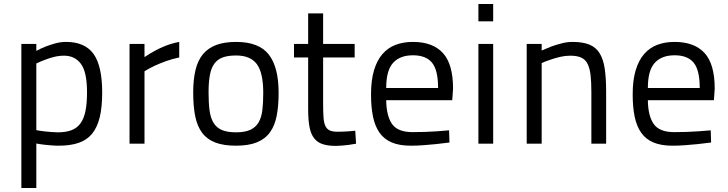

<svg xmlns="http://www.w3.org/2000/svg" viewBox="-20 -720 3647 962"><path d="M87 -500H162V-465Q184 -477 209 -487Q230 -495 256.5 -502.5Q283 -510 311 -510Q405 -510 448.5 -450Q492 -390 492 -256Q492 -182 479.5 -131.5Q467 -81 441 -49.5Q415 -18 373.5 -4Q332 10 274 10Q256 10 238.5 8.5Q221 7 205.5 5.5Q190 4 178.5 2Q167 0 162 -1V222H87ZM301 -441Q276 -441 251.5 -435Q227 -429 207 -421Q183 -412 162 -402V-68Q167 -67 178.5 -65Q190 -63 205 -61.5Q220 -60 237 -58.5Q254 -57 270 -57Q311 -57 339 -68Q367 -79 384 -103Q401 -127 408.5 -165Q416 -203 416 -258Q416 -359 385.5 -400Q355 -441 301 -441Z M629 -500H704V-434Q728 -450 755 -465Q778 -478 809.5 -490.5Q841 -503 878 -510V-432Q843 -425 811.5 -413.5Q780 -402 756 -391Q728 -378 704 -363V0H629Z M1163 -510Q1277 -510 1326.5 -447Q1376 -384 1376 -255Q1376 -190 1366.5 -140.5Q1357 -91 1333 -57.5Q1309 -24 1267.5 -7Q1226 10 1163 10Q1100 10 1058.5 -6Q1017 -22 992.5 -55Q968 -88 958 -138Q948 -188 948 -257Q948 -321 959.5 -369Q971 -417 996.5 -448Q1022 -479 1063 -494.5Q1104 -510 1163 -510ZM1163 -57Q1207 -57 1234 -69.5Q1261 -82 1275.5 -106.5Q1290 -131 1294.5 -168Q1299 -205 1299 -255Q1299 -355 1267 -398.5Q1235 -442 1163 -442Q1123 -442 1096.5 -432.5Q1070 -423 1054 -401Q1038 -379 1031.5 -343.5Q1025 -308 1025 -257Q1025 -204 1030 -166.5Q1035 -129 1050 -104.5Q1065 -80 1092 -68.5Q1119 -57 1163 -57Z M1599 -432V-199Q1599 -158 1601 -131Q1603 -104 1610.5 -88.5Q1618 -73 1632 -66.5Q1646 -60 1671 -60Q1682 -60 1697 -60.5Q1712 -61 1726 -62Q1743 -63 1760 -65L1764 0Q1745 3 1727 6Q1711 8 1693.5 9.5Q1676 11 1663 11Q1624 11 1597.5 2.5Q1571 -6 1554.5 -26.5Q1538 -47 1531 -82.5Q1524 -118 1524 -172V-432H1453V-500H1524V-653H1599V-500H1757V-432Z M2047 -58Q2075 -58 2107.5 -59Q2140 -60 2167 -62Q2199 -64 2230 -67L2232 -6Q2198 -2 2165 2Q2136 5 2102 7.5Q2068 10 2038 10Q1982 10 1943.5 -6Q1905 -22 1882 -54.5Q1859 -87 1849 -135Q1839 -183 1839 -247Q1839 -318 1854 -368Q1869 -418 1896.5 -449.5Q1924 -481 1962.5 -495.5Q2001 -510 2049 -510Q2148 -510 2199 -454.5Q2250 -399 2250 -276L2246 -218H1915Q1916 -139 1944.5 -98.5Q1973 -58 2047 -58ZM2175 -279Q2175 -369 2144.5 -406Q2114 -443 2049 -443Q1984 -443 1949.5 -405Q1915 -367 1915 -279Z M2377 -500H2451V0H2377ZM2377 -700H2451V-613H2377Z M2619 0V-500H2694V-467Q2719 -478 2745 -488Q2768 -496 2795 -503Q2822 -510 2849 -510Q2900 -510 2933 -496.5Q2966 -483 2984.5 -453Q3003 -423 3010 -375.5Q3017 -328 3017 -260V0H2943V-259Q2943 -309 2939 -343.5Q2935 -378 2924 -400Q2913 -422 2892 -431.5Q2871 -441 2837 -441Q2812 -441 2786.5 -435Q2761 -429 2741 -422Q2716 -414 2694 -404V0Z M3358 -58Q3386 -58 3418.5 -59Q3451 -60 3478 -62Q3510 -64 3541 -67L3543 -6Q3509 -2 3476 2Q3447 5 3413 7.5Q3379 10 3349 10Q3293 10 3254.5 -6Q3216 -22 3193 -54.5Q3170 -87 3160 -135Q3150 -183 3150 -247Q3150 -318 3165 -368Q3180 -418 3207.5 -449.5Q3235 -481 3273.5 -495.5Q3312 -510 3360 -510Q3459 -510 3510 -454.5Q3561 -399 3561 -276L3557 -218H3226Q3227 -139 3255.5 -98.5Q3284 -58 3358 -58ZM3486 -279Q3486 -369 3455.5 -406Q3425 -443 3360 -443Q3295 -443 3260.5 -405Q3226 -367 3226 -279Z"/></svg>

Font: TitilliumText22L 400 wt
Style: 400 wt
Weight: 400
Designer: Campivisivi
Foundry: Campivisivi
Version: 1.000